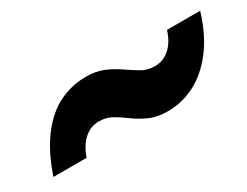

<svg xmlns="http://www.w3.org/2000/svg" viewBox="-35 -571 650 506"><g transform="rotate(-30 289.5 -317.5)"><path d="M372 -224Q340 -224 317 -234.5Q294 -245 276.5 -258Q259 -271 241 -281.5Q223 -292 201 -292Q175 -292 155.5 -274.5Q136 -257 125 -225H24Q46 -290 77.5 -331.5Q109 -373 147.5 -392Q186 -411 229 -411Q261 -411 284 -401Q307 -391 325.5 -378Q344 -365 362 -354.5Q380 -344 402 -344Q428 -344 447.5 -361.5Q467 -379 477 -411H578Q558 -346 526 -305Q494 -264 455 -244Q416 -224 372 -224Z"/></g></svg>

Font: DM Sans 16pt
Style: Bold Italic
Weight: 700
Italic angle: -10°
Version: Version 4.004;gftools[0.9.30]